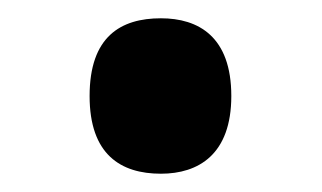

<svg xmlns="http://www.w3.org/2000/svg" viewBox="-20 -567 352 210"><path d="M156 -377C197 -377 233 -398 233 -462C233 -527 197 -547 156 -547C112 -547 78 -527 78 -462C78 -398 112 -377 156 -377Z"/></svg>

Font: Noto Serif Display ExtraBold
Style: Regular
Weight: 800
Designer: Monotype Design Team
Foundry: Monotype Imaging Inc.
Version: Version 2.009